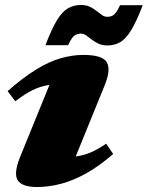

<svg xmlns="http://www.w3.org/2000/svg" viewBox="-20 -736 593 771"><path d="M62 -109 203 -455 247 -397.5Q205 -399.5 173 -394.2Q141 -389 110.2 -373.8Q79.5 -358.5 41.5 -329.5L10.5 -370Q73 -425 125.2 -457Q177.5 -489 224 -502.2Q270.5 -515.5 314.5 -515.5Q392.5 -515.5 409.2 -485.2Q426 -455 399.5 -391.5L258 -43.5L205.5 -106.5Q249.5 -103.5 282.5 -107.5Q315.5 -111.5 344.8 -124.2Q374 -137 406.5 -159L434.5 -117.5Q379 -69.5 326.8 -40.2Q274.5 -11 225.2 2Q176 15 129 15Q68.5 15 51 -12.2Q33.5 -39.5 62 -109ZM553 -715Q528.5 -650.5 507.2 -615.5Q486 -580.5 463.2 -567Q440.5 -553.5 411.5 -553.5Q390.5 -553.5 375.2 -560.8Q360 -568 348.2 -577.2Q336.5 -586.5 326.2 -593.8Q316 -601 304.5 -601Q294 -601 285.8 -597.2Q277.5 -593.5 269.8 -583.5Q262 -573.5 253.5 -554.5H162.5Q187 -619 208.2 -654Q229.5 -689 252.5 -702.5Q275.5 -716 305 -716Q326 -716 341 -708.8Q356 -701.5 367.5 -692.2Q379 -683 389.2 -675.8Q399.5 -668.5 411 -668.5Q422 -668.5 430 -672.2Q438 -676 445.8 -686Q453.5 -696 462 -715Z"/></svg>

Font: Newsreader 9pt ExtraBold
Style: Italic
Weight: 800
Italic angle: -17°
Designer: Hugues Gentile
Foundry: Production Type
Version: Version 1.003